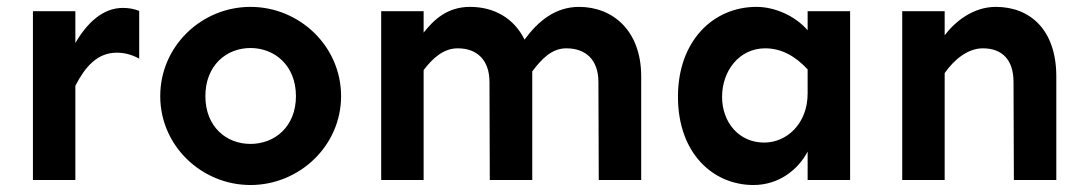

<svg xmlns="http://www.w3.org/2000/svg" viewBox="-20 -526 3173 561"><path d="M386.7 -494.1C372.1 -500 356.4 -502.9 338.9 -502.9C280.3 -502.9 234.4 -459 200.2 -400.4V-493.2H76.2V0H200.2V-275.4C228.5 -330.1 263.7 -372.1 321.3 -372.1C343.8 -372.1 366.2 -366.2 386.7 -354.5Z M711.9 -505.9C569.3 -505.9 448.2 -391.6 448.2 -245.1C448.2 -99.6 569.3 14.6 711.9 14.6C854.5 14.6 976.6 -99.6 976.6 -245.1C976.6 -391.6 854.5 -505.9 711.9 -505.9ZM711.9 -385.7C782.2 -385.7 844.7 -335 844.7 -245.1C844.7 -155.3 782.2 -105.5 711.9 -105.5C641.6 -105.5 580.1 -155.3 580.1 -245.1C580.1 -335 641.6 -385.7 711.9 -385.7Z M1093.8 -493.2V0H1217.8V-321.3C1244.1 -355.5 1275.4 -384.8 1317.4 -384.8C1372.1 -384.8 1410.2 -352.5 1410.2 -286.1L1411.1 0H1535.2V-317.4C1562.5 -353.5 1591.8 -384.8 1634.8 -384.8C1690.4 -384.8 1728.5 -352.5 1728.5 -286.1L1729.5 0H1853.5V-302.7C1853.5 -436.5 1770.5 -505.9 1671.9 -505.9C1602.5 -505.9 1551.8 -463.9 1512.7 -410.2C1481.4 -473.6 1422.9 -505.9 1353.5 -505.9C1287.1 -505.9 1248 -468.8 1217.8 -430.7V-493.2Z M2215.8 -384.8C2263.7 -384.8 2304.7 -361.3 2339.8 -323.2V-252.9C2339.8 -164.1 2278.3 -109.4 2212.9 -109.4C2138.7 -109.4 2089.8 -168.9 2089.8 -243.2C2089.8 -317.4 2138.7 -384.8 2215.8 -384.8ZM2190.4 -505.9C2063.5 -505.9 1960.9 -406.2 1960.9 -243.2C1960.9 -79.1 2062.5 14.6 2181.6 14.6C2254.9 14.6 2311.5 -29.3 2339.8 -83V0H2463.9V-493.2H2339.8V-437.5C2303.7 -479.5 2244.1 -505.9 2190.4 -505.9Z M2616.2 -493.2V0H2740.2V-312.5C2767.6 -351.6 2807.6 -384.8 2851.6 -384.8C2907.2 -384.8 2941.4 -352.5 2941.4 -286.1L2942.4 0H3066.4V-302.7C3066.4 -438.5 2990.2 -505.9 2889.6 -505.9C2823.2 -505.9 2770.5 -462.9 2740.2 -422.9V-493.2Z"/></svg>

Font: Sen-gleads
Style: Bold
Weight: 700
Designer: Kosal Sen, Philatype
Foundry: Philatype
Version: Version 1.004; ttfautohint (v1.8.3)